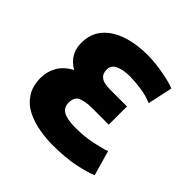

<svg xmlns="http://www.w3.org/2000/svg" viewBox="-149 -669 812 812"><g transform="rotate(45 257.5 -263.0)"><path d="M273 14Q236 14 194.5 7Q153 0 117.5 -17.5Q82 -35 59.5 -68Q37 -101 37 -153Q37 -188 55 -220.5Q73 -253 114 -275Q54 -310 54 -377Q54 -431 84 -467Q114 -503 167.5 -521.5Q221 -540 290 -540Q323 -540 356.5 -535Q390 -530 418 -523.5Q446 -517 460 -510L436 -399Q402 -413 365 -418Q328 -423 299 -423Q261 -423 235.5 -411.5Q210 -400 210 -374Q210 -352 221 -341Q232 -330 248.5 -327Q265 -324 280 -324H381V-215H278Q246 -215 220.5 -205.5Q195 -196 195 -161Q195 -132 218 -119Q241 -106 291 -106Q345 -106 391 -116Q437 -126 458 -134L490 -22Q467 -11 410.5 1.5Q354 14 273 14Z"/></g></svg>

Font: Ubuntu Sans ExtraBold
Style: Regular
Weight: 800
Designer: Dalton Maag Ltd
Foundry: Dalton Maag Ltd
Version: Version 1.006; ttfautohint (v1.8.4.7-5d5b)